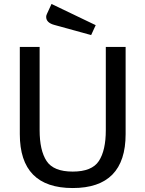

<svg xmlns="http://www.w3.org/2000/svg" viewBox="-20 -937 734 969"><path d="M614 -700V-260Q614 12 347 12Q80 12 80 -260V-700H180V-280Q180 -178 215 -124.5Q250 -71 347 -71Q444 -71 479 -124.5Q514 -178 514 -280V-700ZM213 -852Q213 -859 217 -867L240 -917L463 -810L440 -760L255 -811Q213 -822 213 -852Z"/></svg>

Font: Voces
Style: Regular
Weight: 400
Designer: Ana Paula Megda, Pablo Ugerman
Foundry: Ana Paula Megda, Pablo Ugerman
Version: Version 1.003